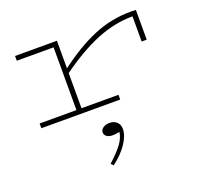

<svg xmlns="http://www.w3.org/2000/svg" viewBox="-142 -648 1241 1176"><g transform="rotate(-20 478.5 -59.5)"><path d="M858 -483V-289H825V-453Q707 -453 589 -404.5Q471 -356 339 -260V-31H580V0H66V-31H306V-440H66V-471H339V-291Q464 -386 580 -435Q696 -484 825 -484ZM405 365 390 350Q445 300 473.5 262.5Q502 225 508 185Q502 186 488.5 188Q475 190 462 190Q439 190 424.5 180Q410 170 410 153Q410 136 426.5 124Q443 112 469 112Q498 112 516 129Q534 146 534 174Q534 217 500 268Q466 319 405 365Z"/></g></svg>

Font: BioRhyme Expanded ExtraLight
Style: Regular
Weight: 275
Width: 7
Designer: Aoife Mooney
Foundry: Aoife Mooney Type
Version: Version 1.001